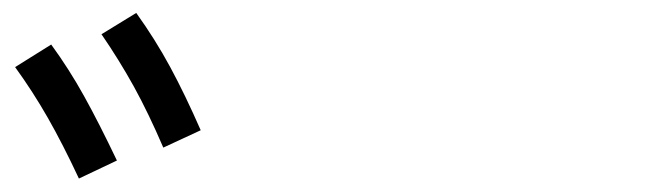

<svg xmlns="http://www.w3.org/2000/svg" viewBox="-20 -838 978 291"><path d="M2.9 -736.3 57.6 -770.5Q85 -732.9 107.4 -692.4Q129.9 -651.9 157.2 -594.7L99.6 -567.4Q75.2 -619.6 52.5 -659.4Q29.8 -699.2 2.9 -736.3ZM133.8 -786.1 186.5 -818.4Q215.3 -778.3 238 -736.3Q260.7 -694.3 284.2 -640.6L227.5 -614.3Q205.1 -666.5 182.9 -706.8Q160.6 -747.1 133.8 -786.1Z"/></svg>

Font: Pretendard
Style: Regular
Weight: 400
Designer: Base glyphs from Inter by Rasmus Andersson; Hangeul glyphs from Noto Sans CJK(Source Han Sans) by Jang Soo-young and Kan
Foundry: Kil Hyung-jin
Version: Version 1.309